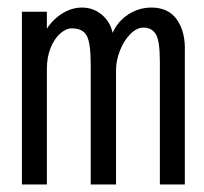

<svg xmlns="http://www.w3.org/2000/svg" viewBox="-20 -488 540 508"><path d="M38 -457H104V-412Q120 -437 145 -452.5Q170 -468 197 -468Q227 -468 249.5 -449Q272 -430 278 -401Q291 -431 319 -449.5Q347 -468 381 -468Q426 -468 448.5 -435.5Q471 -403 469 -351V0H403V-324Q403 -381 392 -398Q381 -415 360 -415Q342 -415 325 -398Q308 -381 297.5 -354.5Q287 -328 287 -302V0H220V-318Q220 -374 209.5 -393.5Q199 -413 170 -413Q155 -413 139.5 -399.5Q124 -386 114 -361.5Q104 -337 104 -305V0H38Z"/></svg>

Font: Vazir Code FD
Style: Code-FD
Weight: 400
Foundry: DejaVu fonts team - Redesigned by Saber Rastikerdar
Version: Version 1.1.2